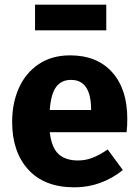

<svg xmlns="http://www.w3.org/2000/svg" viewBox="-20 -785 594 822"><path d="M522 -219H193Q201 -152 231 -125Q261 -98 314 -98Q346 -98 376 -109.5Q406 -121 441 -145L506 -57Q413 17 299 17Q170 17 101 -59Q32 -135 32 -263Q32 -344 61 -408.5Q90 -473 146 -510.5Q202 -548 280 -548Q395 -548 460 -476Q525 -404 525 -276Q525 -243 522 -219ZM370 -321Q368 -443 284 -443Q243 -443 220.5 -413Q198 -383 193 -314H370ZM130 -655V-765H435V-655Z"/></svg>

Font: Fira Sans BGR
Style: Bold
Weight: 700
Designer: bBox Type GmbH & Carrois Corporate GbR & Edenspiekermann AG
Foundry: bBox Type GmbH & Carrois Corporate GbR & Edenspiekermann AG
Version: Version 4.301